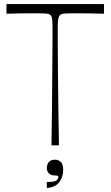

<svg xmlns="http://www.w3.org/2000/svg" viewBox="-20 -720 550 951"><path d="M235 0Q237 -97 237.5 -192Q238 -287 239 -368.5Q240 -450 240 -509Q240 -568 240 -592Q240 -616 238 -628.5Q236 -641 228 -647Q223 -651 212 -652.5Q201 -654 158 -654Q149 -654 126.5 -654Q104 -654 74 -653.5Q44 -653 12 -652V-700H495V-652Q463 -653 433 -653.5Q403 -654 381 -654Q359 -654 349 -654Q307 -654 296 -652.5Q285 -651 279 -647Q272 -641 269 -628.5Q266 -616 266 -592Q266 -568 266 -509Q266 -450 267 -368.5Q268 -287 269 -192Q270 -97 272 0ZM212 211V181Q214 181 217 181Q220 181 222 181Q249 181 259 174Q269 167 269 157Q269 151 264 150Q259 149 251 149Q233 149 222.5 139Q212 129 212 113Q212 94 222 82.5Q232 71 252 71Q269 71 281 82Q293 93 293 123Q293 155 274 181.5Q255 208 212 211Z"/></svg>

Font: Ojuju Light
Style: Regular
Weight: 300
Designer: Chisaokwu Joboson, Mirko Velimirovic
Foundry: Udi Foundry
Version: Version 1.000